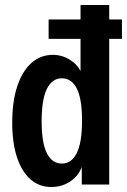

<svg xmlns="http://www.w3.org/2000/svg" viewBox="-20 -740 509 770"><path d="M175 -584V-662H469V-584ZM308 0V-100L316 -97Q305 -45 269 -17.5Q233 10 186 10Q137 10 102 -21Q67 -52 48 -109.5Q29 -167 29 -248Q29 -333 49 -393.5Q69 -454 105.5 -487Q142 -520 192 -520Q237 -520 273.5 -491Q310 -462 318 -407L303 -405V-720H418V0ZM228 -84Q267 -84 288 -126.5Q309 -169 309 -256Q309 -344 288 -385Q267 -426 228 -426Q189 -426 168 -383.5Q147 -341 147 -254Q147 -167 168 -125.5Q189 -84 228 -84Z"/></svg>

Font: Instrument Sans Condensed SemiBold
Style: Regular
Weight: 600
Width: 3
Designer: Rodrigo Fuenzalida
Foundry: fragTYPE
Version: Version 1.000;gftools[0.9.28]